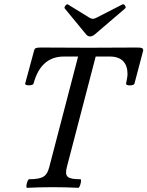

<svg xmlns="http://www.w3.org/2000/svg" viewBox="-20 -894 704 917"><path d="M410 -720C417 -720 424 -723 432 -729L578 -854C585 -859 573 -878 565 -873L440 -809C434 -806 428 -804 424 -804C419 -804 413 -806 408 -809L304 -873C298 -877 284 -859 289 -854L391 -730C397 -723 403 -720 410 -720ZM109 3C150 1 191 0 231 0C273 0 313 1 354 3C362 3 372 -38 364 -38C301 -38 288 -50 299 -95L437 -624H505C561 -624 589 -593 589 -541C589 -529 586 -514 582 -494C582 -483 619 -484 622 -494L664 -653C664 -665 657 -667 630 -667C554 -667 479 -666 403 -666C327 -666 252 -667 176 -667C153 -667 146 -665 143 -653L100 -494C100 -483 138 -485 140 -494C163 -581 212 -624 285 -624H353L215 -95C204 -54 188 -38 119 -38C111 -38 101 3 109 3Z"/></svg>

Font: Junicode Two Beta SemiCondensed Medium
Style: Italic
Weight: 500
Width: 4
Italic angle: -10°
Version: Version 1.063